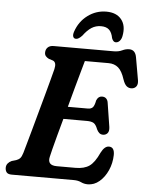

<svg xmlns="http://www.w3.org/2000/svg" viewBox="-61 -955 785 1020"><g transform="rotate(5 332.0 -445.0)"><path d="M370 0H39.5Q18.5 0 11.2 -9.8Q4 -19.5 4 -33.5Q4 -47.5 12.2 -57.2Q20.5 -67 32 -72L56 -79Q69 -83.5 76.8 -92Q84.5 -100.5 90.5 -120.5Q94.5 -135 104 -168.2Q113.5 -201.5 126 -246.8Q138.5 -292 152 -341.5Q165.5 -391 178.5 -437.8Q191.5 -484.5 201.2 -521.8Q211 -559 216 -578.5Q224.5 -614.5 204 -623L182 -630Q172 -635 165.5 -642.2Q159 -649.5 159 -661Q159 -678.5 170 -689.2Q181 -700 201.5 -700H520.5Q547.5 -700 566 -709Q584.5 -718 603 -718Q636 -718 642.5 -677.5L663.5 -557.5Q666.5 -537.5 659 -526.2Q651.5 -515 636.5 -512.5Q620 -510.5 607.8 -519.8Q595.5 -529 586.5 -555.5Q572.5 -599.5 551.8 -617.2Q531 -635 499.5 -635H373.5Q367.5 -614.5 356.8 -575.8Q346 -537 332.2 -487.2Q318.5 -437.5 304.5 -385H411Q428 -385 437 -394Q446 -403 451.5 -432Q461 -455 481 -455Q496 -455 504 -446.2Q512 -437.5 513.5 -424L533.5 -297Q536.5 -274.5 527.2 -264Q518 -253.5 503 -253.5Q491 -253.5 483 -260.8Q475 -268 470 -279Q460 -305 447.5 -312Q435 -319 412 -319H286.5Q273 -270.5 261.5 -227.5Q250 -184.5 242.2 -154Q234.5 -123.5 232 -111.5Q221.5 -65.5 273.5 -65.5H373.5Q419.5 -65.5 447 -84.5Q474.5 -103.5 499 -157.5Q517.5 -193.5 540.5 -193.5Q570.5 -193.5 570 -151Q569 -107 552 -69Q535 -31 507.2 -7.5Q479.5 16 445.5 16Q426 16 409.5 8Q393 0 370 0ZM443 -827Q415.5 -827 393 -812.8Q370.5 -798.5 348.5 -768.5Q330 -748.5 316.5 -748.5Q304.5 -748.5 300.8 -758.5Q297 -768.5 302.5 -785Q321 -840.5 365.5 -873.5Q410 -906.5 464.5 -906.5Q519 -906.5 545.5 -873.2Q572 -840 561 -784.5Q558 -768.5 549 -758.5Q540 -748.5 528 -748.5Q514.5 -748.5 507 -768.5Q501.5 -798.5 486.5 -812.8Q471.5 -827 443 -827Z"/></g></svg>

Font: Fraunces 72pt SuperSoft SemiBold
Style: Italic
Weight: 600
Italic angle: -16°
Version: Version 1.000;[b76b70a41]